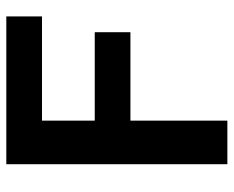

<svg xmlns="http://www.w3.org/2000/svg" viewBox="-86 -654 740 608"><g transform="rotate(-90 284.0 -350.0)"><path d="M68 -700H536V-587H206V-420H486V-307H206V0H68Z"/></g></svg>

Font: Uncut Sans Variable
Style: Regular
Weight: 400
Designer: Kasper Nordkvist
Foundry: UNCUT.wtf
Version: Version 1.304;Glyphs 3.2 (3246)